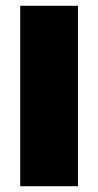

<svg xmlns="http://www.w3.org/2000/svg" viewBox="-20 -645 340 665"><path d="M50 -625H250V0H50Z"/></svg>

Font: Changa ExtraLight ExtraBold
Style: Regular
Weight: 800
Version: Version 3.002; ttfautohint (v1.8.2)